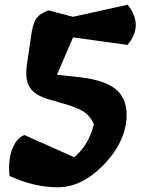

<svg xmlns="http://www.w3.org/2000/svg" viewBox="-20 -787 597 812"><path d="M20 -43Q14 -112 32 -157.5Q50 -203 83 -216L294 -122Q356 -174 377 -262Q364 -292 340.5 -310Q317 -328 265 -344L179 -369Q126 -386 106 -417.5Q86 -449 93 -508L110 -624Q117 -684 133 -707.5Q149 -731 185 -743L289 -716L520 -767Q589 -679 519 -597L289 -629L221 -471L329 -459Q434 -445 477 -403Q520 -361 515 -285Q507 -180 416 -87.5Q325 5 224.5 5Q124 5 20 -43Z"/></svg>

Font: Tillana
Style: Bold
Weight: 700
Designer: Lipi Raval (Devanagari, Latin), Jonny Pinhorn (Latin)
Foundry: Indian Type Foundry
Version: Version 2.002;PS 1.0;hotconv 1.0.79;makeotf.lib2.5.61930; tt